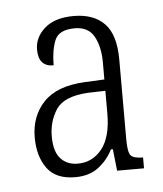

<svg xmlns="http://www.w3.org/2000/svg" viewBox="-36 -752 343 405"><g transform="rotate(-5 135.5 -549.5)"><path d="M108 -380Q67 -380 48.5 -405.5Q30 -431 30 -471Q30 -516 58 -545.5Q86 -575 145 -578L187 -580V-616Q187 -649 175 -671Q163 -693 134 -693Q100 -693 91.5 -671.5Q83 -650 83 -619Q51 -619 51 -655Q51 -681 72.5 -700Q94 -719 134 -719Q176 -719 199 -695.5Q222 -672 222 -619V-450Q222 -423 228 -416Q234 -409 254 -409V-386H197L192 -432H188Q177 -410 157.5 -395Q138 -380 108 -380ZM116 -408Q147 -408 167 -433Q187 -458 187 -508V-556L150 -555Q99 -552 82.5 -527Q66 -502 66 -470Q66 -438 79.5 -423Q93 -408 116 -408Z"/></g></svg>

Font: Noto Serif Ethiopic ExtraCondensed ExtraLight
Style: Regular
Weight: 200
Width: 2
Designer: Monotype Design Team
Foundry: Monotype Imaging Inc.
Version: Version 2.102; ttfautohint (v1.8.4.7-5d5b)